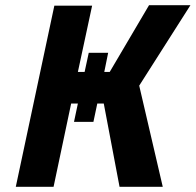

<svg xmlns="http://www.w3.org/2000/svg" viewBox="-20 -722 756 742"><path d="M609 0 518 -391 716 -702H556L404 -444H383L398 -518H323L307 -444H281L336 -700H190L41 0H187L255 -322H281L266 -251H341L356 -322H381L442 0Z"/></svg>

Font: Advent Pro ExtraBold
Style: Italic
Weight: 800
Italic angle: -12°
Version: Version 3.000